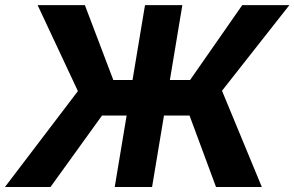

<svg xmlns="http://www.w3.org/2000/svg" viewBox="-53 -748 1178 768"><path d="M676.4 -727.5 555.3 0H405.9L527 -727.5ZM-33.2 0 258.6 -383.6 97.5 -727.5H286.5L400.2 -428.1H707.4L916 -727.5H1104.5L835 -385L994.3 0H811.1L705.1 -285.9H355.1L149 0Z"/></svg>

Font: Inter Tight
Style: Italic
Weight: 400
Italic angle: -9.39999°
Designer: Rasmus Andersson
Foundry: rsms
Version: Version 3.002